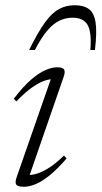

<svg xmlns="http://www.w3.org/2000/svg" viewBox="-20 -702 387 732"><path d="M43.5 -26.5 178 -412.5 191.5 -400Q175 -402 153.5 -395.5Q132 -389 104.5 -370.2Q77 -351.5 42.5 -315.5L32.5 -325.5Q68.5 -372.5 98.8 -398.5Q129 -424.5 153.8 -435Q178.5 -445.5 198 -445.5Q219 -445.5 224.2 -437.2Q229.5 -429 223 -410L88 -20L76.5 -35Q92.5 -33 113.8 -38Q135 -43 162.5 -59.5Q190 -76 224 -109L234 -98Q198.5 -57 169 -33.2Q139.5 -9.5 115.5 0.2Q91.5 10 71.5 10Q47 10 41.8 1.5Q36.5 -7 43.5 -26.5ZM257 -634.5Q230 -634.5 206.5 -623.2Q183 -612 160.2 -585.2Q137.5 -558.5 113 -511.5H91Q124.5 -579 151 -615.8Q177.5 -652.5 204.5 -667.2Q231.5 -682 265 -682Q299.5 -682 319.2 -667.2Q339 -652.5 344.5 -615.8Q350 -579 342 -511.5H324.5Q330 -580 313.8 -607.2Q297.5 -634.5 257 -634.5Z"/></svg>

Font: Newsreader 24pt Light
Style: Italic
Weight: 300
Italic angle: -17°
Designer: Hugues Gentile
Foundry: Production Type
Version: Version 1.003